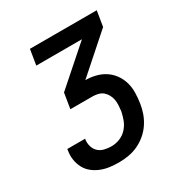

<svg xmlns="http://www.w3.org/2000/svg" viewBox="-173 -863 946 998"><g transform="rotate(-30 300.0 -363.5)"><path d="M255 8Q227 8 200 4.5Q173 1 148 -9Q123 -19 102.5 -35.5Q82 -52 70 -75Q58 -98 54 -125Q50 -152 55 -180L56 -187H163L162 -183Q159 -162 165 -141.5Q171 -121 185.5 -107.5Q200 -94 221 -89Q242 -84 263 -84Q288 -84 313 -94Q338 -104 356 -124Q374 -144 383 -168Q392 -192 397 -217Q399 -234 400 -251.5Q401 -269 398 -285Q395 -301 387 -315.5Q379 -330 367 -340Q355 -350 338.5 -354Q322 -358 305 -358H173L188 -450L407 -643H133L148 -735H549L534 -643L316 -450Q347 -450 377 -442.5Q407 -435 431.5 -419Q456 -403 473.5 -379Q491 -355 499.5 -326Q508 -297 507.5 -265.5Q507 -234 502 -202Q498 -174 488 -146Q478 -118 461 -92.5Q444 -67 420 -47Q396 -27 369 -14.5Q342 -2 312.5 3Q283 8 255 8Z"/></g></svg>

Font: Iosevka Aile Semibold
Style: Italic
Weight: 600
Italic angle: -9°
Designer: Belleve Invis
Foundry: Belleve Invis
Version: Version 31.1.0; ttfautohint (v1.8.4)